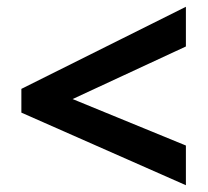

<svg xmlns="http://www.w3.org/2000/svg" viewBox="-20 -645 612 566"><path d="M528 -99 43 -313V-383L528 -625V-508L194 -353L528 -216Z"/></svg>

Font: Noto IKEA Latin
Style: Bold
Weight: 700
Designer: Monotype Design Team
Foundry: Monotype Imaging Inc.
Version: Version 1.0